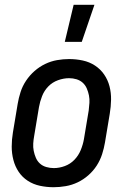

<svg xmlns="http://www.w3.org/2000/svg" viewBox="-20 -775 540 803"><path d="M204 8Q175 8 147 2Q119 -4 96 -19Q73 -34 58 -56.5Q43 -79 36 -106Q29 -133 29 -162Q29 -191 34 -221L54 -341Q58 -365 66 -390Q74 -415 89 -437.5Q104 -460 124.5 -478Q145 -496 169 -507.5Q193 -519 218.5 -523.5Q244 -528 269 -528Q298 -528 326 -522Q354 -516 377 -501Q400 -486 415.5 -463.5Q431 -441 438 -414Q445 -387 444.5 -358Q444 -329 439 -299L419 -179Q415 -155 407 -130Q399 -105 384.5 -82.5Q370 -60 349.5 -42Q329 -24 305 -12.5Q281 -1 255 3.5Q229 8 204 8ZM205 -72Q228 -72 251 -80.5Q274 -89 291 -106.5Q308 -124 317.5 -147Q327 -170 331 -193L351 -313Q353 -329 354 -345Q355 -361 352 -376Q349 -391 343 -405Q337 -419 326 -429Q315 -439 300 -443.5Q285 -448 269 -448Q246 -448 222.5 -439.5Q199 -431 182 -413.5Q165 -396 156 -373Q147 -350 143 -327L123 -207Q120 -191 119 -175Q118 -159 121 -144Q124 -129 130 -115Q136 -101 147 -91Q158 -81 173.5 -76.5Q189 -72 205 -72ZM251 -600 288 -755H375L322 -600Z"/></svg>

Font: Iosevka Medium
Style: Italic
Weight: 500
Italic angle: -9°
Monospace: yes
Designer: Belleve Invis
Foundry: Belleve Invis
Version: Version 32.5.0; ttfautohint (v1.8.4)